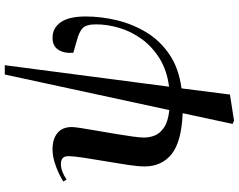

<svg xmlns="http://www.w3.org/2000/svg" viewBox="-118 -652 1000 804"><g transform="rotate(-90 382.0 -250.0)"><path d="M279 230 265 224 310 15Q190 10 138.5 -31.5Q87 -73 87 -145Q87 -171 93.5 -214.5Q100 -258 108.5 -307Q117 -356 123.5 -399Q130 -442 130 -465Q130 -495 97 -495Q67 -495 32 -471L24 -485Q36 -493 58 -503.5Q80 -514 106.5 -522Q133 -530 159 -530Q202 -530 227 -509.5Q252 -489 252 -449Q252 -438 247.5 -409.5Q243 -381 236.5 -343.5Q230 -306 223.5 -267Q217 -228 212.5 -196Q208 -164 208 -147Q208 -123 217 -101Q226 -79 251 -62.5Q276 -46 323 -41L472 -730H511L421 -42Q490 -51 539.5 -82Q589 -113 620.5 -156.5Q652 -200 667 -250Q682 -300 682 -348Q682 -389 666 -404Q650 -419 615 -428L563 -443Q560 -481 575.5 -505.5Q591 -530 626 -530Q667 -530 691 -495.5Q715 -461 715 -391Q715 -326 699 -260Q683 -194 648.5 -137Q614 -80 556 -40.5Q498 -1 414 10L388 213Z"/></g></svg>

Font: Literata 72pt SemiBold
Style: Italic
Weight: 600
Italic angle: -2°
Designer: Latin by Veronika Burian and Jose Scaglione. Greek by Irene Vlachou. Cyrillic by Vera Evstafieva
Foundry: TypeTogether
Version: Version 3.002